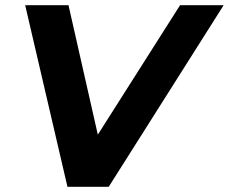

<svg xmlns="http://www.w3.org/2000/svg" viewBox="-20 -720 882 740"><path d="M842 -700 399 0H240L77 -700H244L357 -201L674 -700Z"/></svg>

Font: Montserrat Alternates
Style: Bold Italic
Weight: 700
Italic angle: -11.3°
Designer: Julieta Ulanovsky
Foundry: Julieta Ulanovsky
Version: Version 7.200